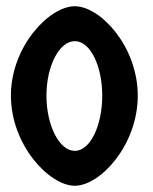

<svg xmlns="http://www.w3.org/2000/svg" viewBox="-20 -590 490 616"><path d="M15 -283C15 -125 138 6 220 6C302 6 422 -125 422 -283C422 -441 302 -570 220 -570C138 -570 15 -441 15 -283ZM129 -283C129 -378 170 -458 220 -458C270 -458 308 -378 308 -283C308 -188 270 -106 220 -106C170 -106 129 -188 129 -283Z"/></svg>

Font: Ampere
Style: SCUltCnd
Weight: 400
Version: Version 1